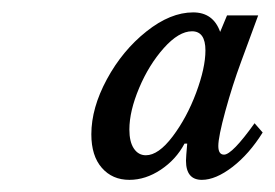

<svg xmlns="http://www.w3.org/2000/svg" viewBox="-20 -800 448 313"><path d="M293 -749Q271.5 -749 247.1 -721.7Q222.7 -694.3 206.8 -656.5Q190.9 -618.7 190.9 -588.9Q190.9 -568.8 198.2 -557.9Q205.6 -546.9 217.8 -546.9Q238.3 -546.9 261.5 -577.6Q284.7 -608.4 299.8 -648.9Q314.9 -689.5 314.9 -717.8Q314.9 -749 293 -749ZM338.9 -748 350.1 -774.9H400.9L373 -699.2Q358.9 -661.1 347.4 -619.1Q335.9 -577.1 335.9 -562Q335.9 -547.9 345.2 -547.9Q358.4 -547.9 395 -599.1L408.2 -584Q386.2 -548.8 358.9 -527.8Q331.5 -506.8 309.1 -506.8Q283.2 -506.8 283.2 -538.1Q283.2 -543.5 285.2 -565.9H280.8Q267.1 -540 242.2 -523.4Q217.3 -506.8 190.9 -506.8Q163.1 -506.8 146 -526.4Q128.9 -545.9 128.9 -581.1Q128.9 -624 154.3 -670.9Q179.7 -717.8 218.8 -748.8Q257.8 -779.8 294.9 -779.8Q327.6 -779.8 338.9 -748Z"/></svg>

Font: Libre Baskerville
Style: Italic
Weight: 400
Designer: Pablo Impallari, Rodrigo Fuenzalida
Foundry: Pablo Impallari, Rodrigo Fuenzalida
Version: Version 1.000